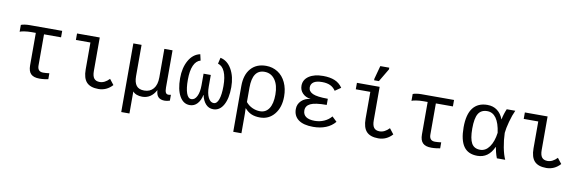

<svg xmlns="http://www.w3.org/2000/svg" viewBox="-60 -1282 6122 2027"><g transform="rotate(10 3000.5 -268.5)"><path d="M195.8 -459Q155.8 -459 119.6 -453.1Q83.5 -447.3 72.8 -440.9V-514.2Q84.5 -520 110.6 -524.2Q136.7 -528.3 162.1 -528.3H513.7V-459H331.1V-125Q331.1 -59.1 391.6 -59.1Q418.9 -59.1 458 -64V0Q446.8 2.9 418.9 6.3Q391.1 9.8 363.8 9.8Q301.3 9.8 272.2 -19.3Q243.2 -48.3 243.2 -110.8V-459Z M916.5 -168.9Q916.5 -114.7 936 -90.1Q955.6 -65.4 996.6 -65.4Q1050.3 -65.4 1099.6 -117.2L1145.5 -58.6Q1083.5 9.8 996.1 9.8Q909.7 9.8 869.1 -33.4Q828.6 -76.7 828.6 -170.4V-459H672.9V-528.3H916.5Z M1276.4 207.5V-528.3H1364.7V-193.4Q1364.7 -126 1390.9 -92Q1417 -58.1 1475.1 -58.1Q1537.6 -58.1 1573.2 -100.6Q1608.9 -143.1 1608.9 -222.2V-528.3H1696.8V-129.9Q1696.8 -93.3 1705.3 -76.2Q1713.9 -59.1 1734.9 -59.1Q1747.1 -59.1 1761.2 -63V0Q1729.5 9.8 1706.1 9.8Q1661.6 9.8 1638.4 -13.2Q1615.2 -36.1 1612.8 -85H1611.3Q1559.6 9.8 1465.3 9.8Q1432.6 9.8 1406 -0.2Q1379.4 -10.3 1364.3 -28.8V207.5Z M2139.6 -219.2Q2139.6 -144 2162.1 -99.6Q2184.6 -55.2 2220.2 -55.2Q2254.9 -55.2 2273.2 -106.2Q2291.5 -157.2 2291.5 -250Q2291.5 -344.7 2266.4 -402.6Q2241.2 -460.4 2193.8 -473.1L2209 -538.6Q2285.2 -522.9 2330.1 -444.1Q2375 -365.2 2375 -252.4Q2375 -131.3 2335.4 -60.8Q2295.9 9.8 2226.6 9.8Q2177.7 9.8 2145.5 -26.1Q2113.3 -62 2101.6 -120.6H2099.6Q2087.9 -61.5 2055.4 -25.9Q2022.9 9.8 1974.6 9.8Q1905.8 9.8 1866 -60.5Q1826.2 -130.9 1826.2 -252.4Q1826.2 -364.7 1870.8 -443.6Q1915.5 -522.5 1992.2 -538.6L2007.3 -473.1Q1960 -460.4 1934.8 -403.8Q1909.7 -347.2 1909.7 -250Q1909.7 -157.7 1928 -106.4Q1946.3 -55.2 1981 -55.2Q2017.6 -55.2 2039.8 -99.9Q2062 -144.5 2062 -219.2V-342.3H2139.6Z M2941.4 -252Q2941.4 -135.7 2882.1 -63Q2822.8 9.8 2728 9.8Q2675.8 9.8 2637 -6.1Q2598.1 -22 2564.9 -60.1H2563Q2564.9 -30.8 2564.9 0V207.5H2477.1V-283.7Q2477.1 -403.3 2536.1 -470.9Q2595.2 -538.6 2699.2 -538.6Q2768.6 -538.6 2824.2 -503.2Q2879.9 -467.8 2910.6 -402.1Q2941.4 -336.4 2941.4 -252ZM2847.2 -255.9Q2847.2 -357.9 2805.4 -415.8Q2763.7 -473.6 2693.4 -473.6Q2564.9 -473.6 2564.9 -281.7V-127Q2593.8 -91.8 2634.3 -73.5Q2674.8 -55.2 2716.8 -55.2Q2778.8 -55.2 2813 -106.9Q2847.2 -158.7 2847.2 -255.9Z M3303.7 -55.7Q3356.4 -55.7 3403.1 -76.2Q3449.7 -96.7 3481 -134.3L3532.2 -85.4Q3493.2 -38.1 3433.3 -14.2Q3373.5 9.8 3297.9 9.8Q3193.4 9.8 3139.6 -30.3Q3085.9 -70.3 3085.9 -144Q3085.9 -196.8 3123.8 -233.4Q3161.6 -270 3219.7 -275.4V-276.4Q3167.5 -282.7 3134.8 -315.9Q3102.1 -349.1 3102.1 -397Q3102.1 -461.9 3158.7 -500Q3215.3 -538.1 3311 -538.1Q3383.3 -538.1 3434.8 -517.1Q3486.3 -496.1 3519 -447.8L3456.5 -404.8Q3433.6 -439.5 3398.2 -456.1Q3362.8 -472.7 3311.5 -472.7Q3249 -472.7 3220 -451.9Q3190.9 -431.2 3190.9 -395Q3190.9 -352.1 3237.5 -330.6Q3284.2 -309.1 3399.9 -309.1V-243.2Q3274.9 -243.2 3226.1 -219Q3177.2 -194.8 3177.2 -145.5Q3177.2 -101.1 3209.5 -78.4Q3241.7 -55.7 3303.7 -55.7Z M3917 -168.9Q3917 -114.7 3936.5 -90.1Q3956.1 -65.4 3997.1 -65.4Q4050.8 -65.4 4100.1 -117.2L4146 -58.6Q4084 9.8 3996.6 9.8Q3910.2 9.8 3869.6 -33.4Q3829.1 -76.7 3829.1 -170.4V-459H3673.3V-528.3H3917ZM3847.2 -586.4V-602.5L3885.7 -745.1H3981.9V-727.1L3898.4 -586.4Z M4396.5 -459Q4356.4 -459 4320.3 -453.1Q4284.2 -447.3 4273.4 -440.9V-514.2Q4285.2 -520 4311.3 -524.2Q4337.4 -528.3 4362.8 -528.3H4714.4V-459H4531.7V-125Q4531.7 -59.1 4592.3 -59.1Q4619.6 -59.1 4658.7 -64V0Q4647.5 2.9 4619.6 6.3Q4591.8 9.8 4564.5 9.8Q4502 9.8 4472.9 -19.3Q4443.8 -48.3 4443.8 -110.8V-459Z M5233.4 -115.7Q5177.2 9.8 5058.1 9.8Q4958 9.8 4910.9 -57.6Q4863.8 -125 4863.8 -261.7Q4863.8 -400.4 4916.7 -469.2Q4969.7 -538.1 5071.8 -538.1Q5133.3 -538.1 5177 -505.4Q5220.7 -472.7 5242.7 -413.6H5243.7Q5254.9 -471.7 5279.3 -528.3H5371.1Q5346.7 -476.6 5326.2 -401.6Q5305.7 -326.7 5301.8 -278.8Q5304.2 -200.7 5318.6 -125.5Q5333 -50.3 5356 0H5266.6Q5254.9 -29.8 5246.3 -64.7Q5237.8 -99.6 5235.4 -115.7ZM4956.1 -264.6Q4956.1 -156.2 4983.9 -107.2Q5011.7 -58.1 5076.2 -58.1Q5134.8 -58.1 5175 -114.5Q5215.3 -170.9 5228 -266.6Q5213.9 -369.6 5176.8 -421.4Q5139.6 -473.1 5081.5 -473.1Q5015.1 -473.1 4985.6 -424.1Q4956.1 -375 4956.1 -264.6Z M5717.3 -168.9Q5717.3 -114.7 5736.8 -90.1Q5756.3 -65.4 5797.4 -65.4Q5851.1 -65.4 5900.4 -117.2L5946.3 -58.6Q5884.3 9.8 5796.9 9.8Q5710.4 9.8 5669.9 -33.4Q5629.4 -76.7 5629.4 -170.4V-459H5473.6V-528.3H5717.3Z"/></g></svg>

Font: Liberation Mono
Style: Regular
Weight: 400
Monospace: yes
Designer: Steve Matteson
Foundry: Ascender Corporation
Version: Version 2.1.5